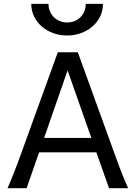

<svg xmlns="http://www.w3.org/2000/svg" viewBox="-20 -987 721 1007"><path d="M334.5 -617.7 211.4 -263.7H459ZM19.5 0Q25.9 -14.6 32.7 -30.8Q39.6 -46.9 47.6 -67.1Q55.7 -87.4 65.4 -113.3Q75.2 -139.2 87.9 -173.3L283.2 -712.9H388.2L583.5 -173.3Q595.7 -139.2 605.5 -113.3Q615.2 -87.4 623.5 -67.1Q631.8 -46.9 638.7 -30.8Q645.5 -14.6 651.9 0H551.8L485.4 -188H185.1L119.6 0ZM520 -966.8Q520 -931.2 505.4 -900.9Q490.7 -870.6 465.1 -848.4Q439.5 -826.2 405.3 -813.5Q371.1 -800.8 332 -800.8Q292.5 -800.8 258.3 -813.5Q224.1 -826.2 198.7 -848.4Q173.3 -870.6 158.7 -900.9Q144 -931.2 144 -966.8H234.4Q234.4 -945.3 242.2 -927.2Q250 -909.2 263.2 -896.2Q276.4 -883.3 294.2 -876.2Q312 -869.1 332 -869.1Q352.5 -869.1 370.4 -876.2Q388.2 -883.3 401.4 -896.2Q414.6 -909.2 422.1 -927.2Q429.7 -945.3 429.7 -966.8Z"/></svg>

Font: Andika Cyr
Style: Regular
Weight: 400
Designer: Victor Gaultney, Annie Olsen, Julie Remington, Don Collingsworth, Eric Hays, Becca Hirsbrunner
Foundry: SIL International
Version: Version 5.000